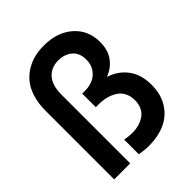

<svg xmlns="http://www.w3.org/2000/svg" viewBox="-213 -883 1010 1010"><g transform="rotate(-45 292.0 -377.5)"><path d="M49.8 -511.2Q49.8 -564.9 63.2 -607.9Q76.7 -650.9 99.1 -678.7Q121.6 -706.5 152.3 -725.3Q183.1 -744.1 216.3 -752Q249.5 -759.8 286.1 -759.8Q385.3 -759.8 447 -705.6Q508.8 -651.4 508.8 -563Q508.8 -503.9 480.5 -465.1Q452.1 -426.3 403.8 -408.2Q466.3 -388.7 503.7 -339.1Q541 -289.6 541 -211.9Q541 -141.6 509.3 -91.8Q477.5 -42 425 -18.6Q372.6 4.9 304.2 4.9Q271.5 4.9 234.9 -2V-110.8Q266.6 -105 290 -105Q315.4 -105 337.9 -111.1Q360.4 -117.2 379.6 -129.6Q398.9 -142.1 410.4 -164.6Q421.9 -187 421.9 -216.8Q421.9 -249 409.2 -272.9Q396.5 -296.9 374.5 -310.3Q352.5 -323.7 326.7 -330.3Q300.8 -336.9 271 -336.9H250V-438H271Q302.2 -438 328.9 -449.2Q355.5 -460.4 373.8 -486.3Q392.1 -512.2 392.1 -548.8Q392.1 -599.6 360.8 -625.2Q329.6 -650.9 284.2 -650.9Q231.9 -650.9 200.4 -616Q168.9 -581.1 168.9 -511.2V0H49.8Z"/></g></svg>

Font: TASA Explorer SemiBold
Style: Regular
Weight: 600
Designer: Weizhong Zhang
Foundry: Local Remote
Version: Version 1.000;Glyphs 3.1.2 (3151)